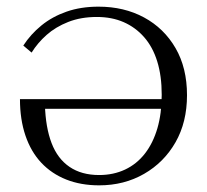

<svg xmlns="http://www.w3.org/2000/svg" viewBox="-20 -546 622 577"><path d="M466 -261Q466 -318 452.5 -361.5Q439 -405 413 -434.5Q387 -464 351.5 -479.5Q316 -495 271 -495Q223 -495 185 -480Q147 -465 120 -441Q93 -417 75 -388L50 -409Q72 -443 104.5 -469.5Q137 -496 180 -511Q223 -526 276 -526Q353 -526 413 -493.5Q473 -461 507.5 -401.5Q542 -342 542 -260Q542 -179 507.5 -118.5Q473 -58 413 -23.5Q353 11 278 11Q223 11 179 -6.5Q135 -24 104 -57Q73 -90 56.5 -138.5Q40 -187 40 -248H490V-219H90L115 -231Q117 -163 135 -116Q153 -69 189 -44.5Q225 -20 278 -20Q321 -20 356 -36.5Q391 -53 415.5 -84.5Q440 -116 453 -160.5Q466 -205 466 -261Z"/></svg>

Font: Roboto Serif 120pt Expanded Light
Style: Regular
Weight: 300
Width: 7
Designer: Greg Gazdowicz
Foundry: Commercial Type
Version: Version 1.008